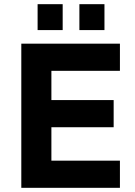

<svg xmlns="http://www.w3.org/2000/svg" viewBox="-20 -899 644 919"><path d="M82 0V-690H554V-560H226V-420H524V-290H226V-130H554V0ZM160 -755V-879H280V-755ZM360 -755V-879H480V-755Z"/></svg>

Font: Oxanium
Style: Bold
Weight: 700
Designer: Severin Meyer
Version: Version 2.000